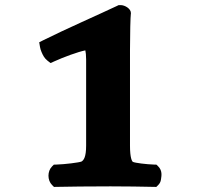

<svg xmlns="http://www.w3.org/2000/svg" viewBox="-20 -727 780 749"><path d="M487.1 -532C487.1 -596 488.9 -663.3 490.4 -672.5L490.7 -674.2V-676C490.7 -693.7 466.3 -707 451.6 -707H442.8L435.3 -703.4C361.9 -668.6 237 -614.1 149.5 -570.4L133 -562.1L136 -543.9C137.1 -537.2 139.2 -530.9 141.8 -524.6C146.7 -512.6 153 -499.9 165.3 -490.3L177.3 -481L191.1 -487.3C228.3 -504.2 283.6 -524.7 312.9 -530.5C314.5 -524.3 316 -510.5 316 -495V-159C316 -114.4 306.7 -102.3 298.3 -97C290.1 -93.1 233.3 -85.9 200 -85L190 -84.7L183 -77.7C164.4 -59 164.4 -24 183 -5.3L190.6 2.2L201.2 2C250.1 1 323.9 0 411 0C475.7 0 529.2 1 579.2 2L589.8 2.2L597.4 -5.3C606.4 -14.3 607.3 -23 608.3 -29.4C610.2 -41.8 613.6 -61.5 597.4 -77.7L590.4 -84.7L580.5 -85C552.1 -85.9 506.8 -91.3 498.2 -95.6C494.8 -98.4 487.1 -110.4 487.1 -159Z"/></svg>

Font: Linux Libertine Mono O 
Style: Mono Bold
Weight: 400
Designer: Philipp H. Poll
Foundry: Philipp H. Poll
Version: Version 5.1.7